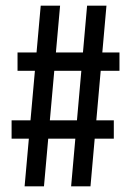

<svg xmlns="http://www.w3.org/2000/svg" viewBox="-20 -659 464 679"><path d="M67 0 124 -639H192.5L135.5 0ZM21 -168.5V-233.5H382.5V-168.5ZM231.5 0 288 -639H356.5L300 0ZM42 -408.5V-473.5H402.5V-408.5Z"/></svg>

Font: Anek Latin Condensed Medium
Style: Regular
Weight: 500
Width: 3
Designer: Yesha Goshar
Foundry: Ek Type
Version: Version 1.003